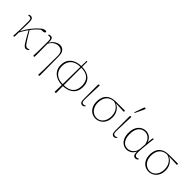

<svg xmlns="http://www.w3.org/2000/svg" viewBox="202 -2039 3505 3505"><g transform="rotate(45 1954.5 -286.0)"><path d="M120 8 108 2 117 -161 119 -377Q120 -422 107 -438.5Q94 -455 66 -455Q53 -455 39 -452L34 -464Q39 -469 50.5 -474.5Q62 -480 76 -480Q110 -480 126 -457Q142 -434 142 -367Q142 -310 140 -253Q138 -196 136 -139Q181 -231 239.5 -306Q298 -381 364 -438Q396 -467 422.5 -475Q449 -483 465 -483Q472 -481 477 -477Q482 -473 482 -462Q482 -449 471 -443Q460 -437 434 -435L389 -432Q354 -404 318.5 -368Q283 -332 245 -281Q294 -199 325.5 -147.5Q357 -96 377.5 -67.5Q398 -39 413.5 -28Q429 -17 445 -17Q471 -17 493 -29L499 -16Q488 -5 471.5 4Q455 13 437 13Q421 13 404.5 2Q388 -9 366.5 -39Q345 -69 313.5 -124Q282 -179 234 -266Q215 -239 201.5 -218.5Q188 -198 173.5 -173Q159 -148 138 -109Q138 -81 137.5 -53Q137 -25 136 0Z M934 184 939 58 942 -310Q943 -384 909.5 -417.5Q876 -451 822 -451Q779 -451 732 -424Q685 -397 654 -332L656 0L634 8L624 2L629 -124L631 -377Q631 -422 618.5 -438.5Q606 -455 578 -455Q565 -455 551 -452L546 -464Q551 -469 563 -474.5Q575 -480 593 -480Q612 -480 625.5 -472Q639 -464 646.5 -438Q654 -412 654 -358Q673 -402 705.5 -429.5Q738 -457 773 -470Q808 -483 833 -483Q866 -483 895.5 -467.5Q925 -452 943.5 -416.5Q962 -381 962 -321L966 182L944 190Z M1128 -235Q1128 -161 1159 -110.5Q1190 -60 1244.5 -35Q1299 -10 1371 -10L1377 -461Q1255 -460 1191.5 -398Q1128 -336 1128 -235ZM1642 -237Q1642 -297 1620 -348Q1598 -399 1545 -430Q1492 -461 1399 -461V-10Q1489 -11 1542.5 -41Q1596 -71 1619 -122Q1642 -173 1642 -237ZM1366 192 1371 13Q1296 12 1234 -15.5Q1172 -43 1135 -97.5Q1098 -152 1098 -234Q1098 -319 1137 -374Q1176 -429 1240 -456Q1304 -483 1377 -483L1379 -619H1399V-483Q1530 -482 1601 -417.5Q1672 -353 1672 -243Q1672 -153 1634 -96.5Q1596 -40 1534 -14Q1472 12 1399 13L1400 190L1376 198Z M1897 13Q1870 13 1852 -7Q1834 -27 1834 -87V-466L1857 -475L1866 -470Q1863 -389 1861 -330.5Q1859 -272 1857.5 -229.5Q1856 -187 1855 -154Q1854 -121 1854 -90Q1854 -44 1866 -29.5Q1878 -15 1901 -15Q1918 -15 1927.5 -19.5Q1937 -24 1947 -31L1953 -18Q1946 -8 1931.5 2.5Q1917 13 1897 13Z M2236 13Q2180 13 2133.5 -15.5Q2087 -44 2060 -97Q2033 -150 2033 -223Q2033 -294 2058.5 -350Q2084 -406 2141.5 -438.5Q2199 -471 2293 -471H2518L2519 -441L2300 -449Q2345 -434 2377.5 -400.5Q2410 -367 2427.5 -322.5Q2445 -278 2445 -229Q2445 -146 2413.5 -92Q2382 -38 2334 -12.5Q2286 13 2236 13ZM2063 -226Q2063 -161 2087 -112.5Q2111 -64 2152 -37Q2193 -10 2244 -10Q2292 -10 2331 -36Q2370 -62 2393.5 -111Q2417 -160 2417 -228Q2417 -314 2373 -374Q2329 -434 2253 -450Q2155 -441 2109 -380.5Q2063 -320 2063 -226Z M2712 13Q2685 13 2667 -7Q2649 -27 2649 -87V-466L2672 -475L2681 -470Q2678 -389 2676 -330.5Q2674 -272 2672.5 -229.5Q2671 -187 2670 -154Q2669 -121 2669 -90Q2669 -44 2681 -29.5Q2693 -15 2716 -15Q2733 -15 2742.5 -19.5Q2752 -24 2762 -31L2768 -18Q2761 -8 2746.5 2.5Q2732 13 2712 13ZM2659 -570 2714 -730Q2721 -750 2726 -760Q2731 -770 2742 -770Q2748 -770 2753 -766Q2758 -762 2758 -754Q2758 -747 2754.5 -739.5Q2751 -732 2742 -712L2672 -565Z M2880 -226Q2880 -129 2921.5 -70.5Q2963 -12 3040 -12Q3073 -12 3109.5 -29.5Q3146 -47 3173.5 -86Q3201 -125 3206 -190L3214 -298Q3200 -359 3174.5 -393.5Q3149 -428 3117 -443Q3085 -458 3051 -458Q3008 -458 2969 -435.5Q2930 -413 2905 -362.5Q2880 -312 2880 -226ZM3039 13Q2984 13 2940.5 -16Q2897 -45 2872.5 -99Q2848 -153 2848 -228Q2848 -318 2878.5 -374Q2909 -430 2955.5 -456.5Q3002 -483 3050 -483Q3106 -483 3149.5 -453Q3193 -423 3219 -355V-358L3231 -469L3250 -478L3257 -474Q3251 -429 3245 -374Q3239 -319 3234 -266Q3229 -213 3225.5 -170.5Q3222 -128 3222 -107Q3222 -52 3236 -34Q3250 -16 3272 -16Q3286 -16 3294.5 -20Q3303 -24 3313 -31L3323 -17Q3313 -4 3299 4.5Q3285 13 3266 13Q3232 13 3216 -12.5Q3200 -38 3199 -99Q3173 -38 3127 -12.5Q3081 13 3039 13Z M3606 13Q3550 13 3503.5 -15.5Q3457 -44 3430 -97Q3403 -150 3403 -223Q3403 -294 3428.5 -350Q3454 -406 3511.5 -438.5Q3569 -471 3663 -471H3888L3889 -441L3670 -449Q3715 -434 3747.5 -400.5Q3780 -367 3797.5 -322.5Q3815 -278 3815 -229Q3815 -146 3783.5 -92Q3752 -38 3704 -12.5Q3656 13 3606 13ZM3433 -226Q3433 -161 3457 -112.5Q3481 -64 3522 -37Q3563 -10 3614 -10Q3662 -10 3701 -36Q3740 -62 3763.5 -111Q3787 -160 3787 -228Q3787 -314 3743 -374Q3699 -434 3623 -450Q3525 -441 3479 -380.5Q3433 -320 3433 -226Z"/></g></svg>

Font: Source Serif 4 ExtraLight
Style: Regular
Weight: 200
Designer: Frank Grießhammer
Foundry: Adobe
Version: Version 4.005;hotconv 1.1.0;makeotfexe 2.6.0